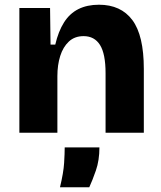

<svg xmlns="http://www.w3.org/2000/svg" viewBox="-20 -562 683 813"><path d="M62 0V-318V-528H192L194 -373H214Q227 -429 251 -467Q275 -505 312 -523.5Q349 -542 399 -542Q492 -542 540.5 -477Q589 -412 589 -270V0H427V-252Q427 -334 403.5 -371.5Q380 -409 334 -409Q296 -409 271.5 -386Q247 -363 235 -325Q223 -287 223 -240V0ZM234 231Q249 169 251.5 128Q254 87 254 62H401Q401 117 386 160Q371 203 358 231Z"/></svg>

Font: Bricolage Grotesque ExtraBold
Style: Regular
Weight: 800
Designer: Mathieu Triay
Foundry: Atelier Triay
Version: Version 1.001;gftools[0.9.33.dev8+g029e19f]